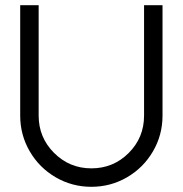

<svg xmlns="http://www.w3.org/2000/svg" viewBox="-20 -717 711 747"><path d="M58.6 -267.1V-696.8H130.4V-267.1Q130.4 -182.1 190.4 -122.1Q250.5 -62 335.4 -62Q420.9 -62 480.7 -121.8Q540.5 -181.6 540.5 -267.1V-696.8H612.3V-267.1Q612.3 -191.9 575.2 -128.2Q538.1 -64.5 474.4 -27.3Q410.6 9.8 335.4 9.8Q260.3 9.8 196.5 -27.3Q132.8 -64.5 95.7 -128.2Q58.6 -191.9 58.6 -267.1Z"/></svg>

Font: Basically A Sans Serif
Style: Regular
Weight: 400
Designer: Hyung-Suk Kim
Foundry: Mental Design
Version: 1.000